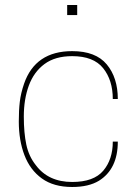

<svg xmlns="http://www.w3.org/2000/svg" viewBox="-20 -740 545 766"><path d="M268 6Q194 6 147 -28Q100 -62 77.5 -121Q55 -180 55 -255Q55 -300 59 -334Q63 -368 76 -406Q121 -536 268 -536Q362 -536 406 -483Q450 -430 450 -345H430Q430 -420 391.5 -468Q353 -516 268 -516Q200 -516 157.5 -484.5Q115 -453 95 -398.5Q75 -344 75 -275Q75 -210 85 -163Q95 -116 123 -81Q173 -14 268 -14Q354 -14 392 -59Q430 -104 430 -175H450Q450 -66 375 -19Q334 6 268 6ZM288 -680H248V-720H288Z"/></svg>

Font: Tanohe Sans Thin
Style: Regular
Weight: 100
Designer: Village Type and Design LLC & Cristiano Sobral
Foundry: Cooper Hewitt Smithsonian Design Museum
Version: Version 1.00;September 29, 2021;FontCreator 13.0.0.2655 64-b